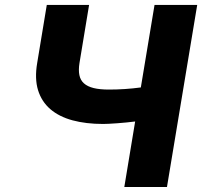

<svg xmlns="http://www.w3.org/2000/svg" viewBox="-20 -747 823 767"><path d="M128.6 -495.7 166.9 -727.3H335.9L297.6 -495.7Q293 -467.3 297.1 -447.1Q301.1 -426.8 315.3 -414.1Q329.5 -401.3 354.2 -395.2Q378.9 -389.2 415.1 -389.2Q479.4 -389.2 542.6 -397.7L597.3 -727.3H767.8L647 0H476.6L519.9 -261.7Q504.3 -259.6 485.3 -257.8Q466.3 -256 448.2 -254.6Q430 -253.2 415 -252.5Q399.9 -251.8 392 -251.8Q323.5 -251.8 269.7 -266.3Q215.9 -280.9 180.9 -311.1Q146 -341.3 131.9 -387.1Q117.9 -432.9 128.6 -495.7Z"/></svg>

Font: Inter P Extra Bold
Style: Italic
Weight: 800
Italic angle: 9.39999°
Designer: Rasmus Andersson
Foundry: rsms
Version: Version 3.018;git-588b23468